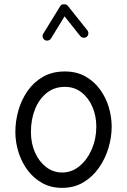

<svg xmlns="http://www.w3.org/2000/svg" viewBox="-20 -866 606 915"><path d="M289.1 -525.4Q344.7 -525.4 386.5 -502Q428.2 -478.5 456.3 -440.2Q484.4 -401.9 498.3 -355.5Q512.2 -309.1 512.2 -262.7Q512.2 -211.4 496.6 -159.9Q481 -108.4 450.9 -65.7Q420.9 -22.9 377 3.2Q333 29.3 275.9 29.3Q223.1 29.3 181.9 6.6Q140.6 -16.1 112.1 -54.2Q83.5 -92.3 68.4 -139.9Q53.2 -187.5 53.2 -237.3Q53.2 -288.6 67.6 -339.4Q82 -390.1 111.3 -432.4Q140.6 -474.6 184.8 -500Q229 -525.4 289.1 -525.4ZM289.1 -452.1Q238.8 -452.1 202.4 -422.9Q166 -393.6 146.7 -345Q127.4 -296.4 127.4 -237.3Q127.4 -182.6 147 -138.9Q166.5 -95.2 200.2 -69.6Q233.9 -43.9 275.9 -43.9Q322.3 -43.9 359.1 -74.5Q396 -105 417.5 -155Q439 -205.1 439 -262.7Q439 -313.5 420.4 -356.7Q401.9 -399.9 368.2 -426Q334.5 -452.1 289.1 -452.1ZM192.9 -675.8Q185.5 -680.2 183.6 -689Q181.6 -697.8 186 -705.1L267.1 -836.9Q272.5 -845.7 284.9 -845.7Q297.4 -845.7 302.7 -838.9L396.5 -721.2Q401.9 -714.4 400.9 -705.1Q399.9 -695.8 393.1 -690.4Q386.2 -685.1 377 -686.3Q367.7 -687.5 362.3 -694.3L287.6 -788.1L223.1 -682.6Q218.3 -675.3 209.5 -673.1Q200.7 -670.9 192.9 -675.8Z"/></svg>

Font: Mikhak-DS1-FD Regular
Style: Regular
Weight: 400
Designer: Amin Abedi
Version: Version 3.2